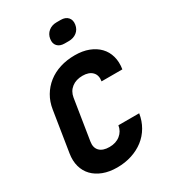

<svg xmlns="http://www.w3.org/2000/svg" viewBox="-231 -1077 1062 1199"><g transform="rotate(-30 300.0 -477.5)"><path d="M371 -730Q427 -730 470 -713.5Q513 -697 541.5 -667.5Q570 -638 581.5 -596.5Q593 -555 585 -505H435Q442 -547 418.5 -571Q395 -595 349 -595Q302 -595 271 -571Q240 -547 233 -505L187 -215Q180 -173 203 -149Q226 -125 274 -125Q321 -125 352 -150Q383 -175 389 -215H539Q531 -164 506.5 -122Q482 -80 444.5 -51Q407 -22 358 -6Q309 10 252 10Q196 10 152.5 -6.5Q109 -23 80.5 -52.5Q52 -82 40.5 -123.5Q29 -165 37 -215L83 -505Q91 -557 115.5 -598.5Q140 -640 177.5 -669.5Q215 -699 264 -714.5Q313 -730 371 -730ZM376 -965H406Q440 -965 457.5 -945.5Q475 -926 470 -894Q465 -862 441.5 -843.5Q418 -825 383 -825H354Q320 -825 302.5 -844Q285 -863 290 -895Q295 -927 318.5 -946Q342 -965 376 -965Z"/></g></svg>

Font: JetBrains Mono ExtraBold
Style: Italic
Weight: 800
Designer: Philipp Nurullin, Konstantin Bulenkov
Foundry: JetBrains
Version: Version 1.000; ttfautohint (v1.8.3)